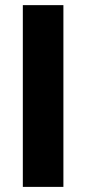

<svg xmlns="http://www.w3.org/2000/svg" viewBox="-20 -731 337 751"><path d="M228 -710.9V0H69.3V-710.9Z"/></svg>

Font: Roboto ExtraBold
Style: Regular
Weight: 800
Designer: Christian Robertson
Foundry: Google
Version: Version 3.009; 2024